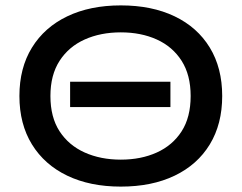

<svg xmlns="http://www.w3.org/2000/svg" viewBox="-20 -680 896 712"><path d="M428 12Q314 12 229.5 -28.5Q145 -69 98.5 -144.5Q52 -220 52 -324Q52 -428 98.5 -503.5Q145 -579 229.5 -619.5Q314 -660 428 -660Q543 -660 627.5 -619.5Q712 -579 758 -503.5Q804 -428 804 -324Q804 -220 758 -144.5Q712 -69 627.5 -28.5Q543 12 428 12ZM428 -88Q503 -88 561.5 -114.5Q620 -141 653.5 -193Q687 -245 687 -324Q687 -402 653.5 -454.5Q620 -507 561.5 -533.5Q503 -560 428 -560Q353 -560 294 -533.5Q235 -507 201 -454.5Q167 -402 167 -324Q167 -245 201 -193Q235 -141 294 -114.5Q353 -88 428 -88ZM240 -377H612V-283H240Z"/></svg>

Font: Syne SemiBold
Style: Regular
Weight: 600
Designer: Lucas Descroix
Foundry: Bonjour Monde
Version: Version 2.200; ttfautohint (v1.8.4)